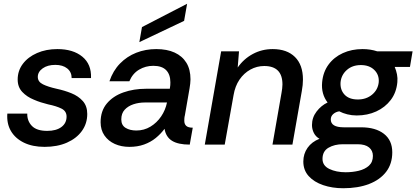

<svg xmlns="http://www.w3.org/2000/svg" viewBox="-20 -769 2214 1021"><path d="M217 12Q153 12 107 -10.5Q61 -33 38 -72.5Q15 -112 19 -165H125Q124 -126 149.5 -99.5Q175 -73 231 -73Q279 -73 306.5 -93.5Q334 -114 334 -149Q334 -178 307 -191.5Q280 -205 236 -214Q216 -219 197 -225Q178 -231 160 -239Q123 -254 98.5 -280Q74 -306 74 -346Q74 -393 101.5 -429.5Q129 -466 177 -487Q225 -508 285 -508Q369 -508 418 -467.5Q467 -427 464 -354H361Q361 -386 337.5 -405Q314 -424 274 -424Q233 -424 207 -405.5Q181 -387 181 -360Q181 -334 208.5 -320.5Q236 -307 281 -297Q323 -288 360 -273Q397 -258 420.5 -231.5Q444 -205 444 -163Q444 -112 415.5 -72.5Q387 -33 336 -10.5Q285 12 217 12Z M668 12Q625 12 590.5 -3.5Q556 -19 535.5 -48.5Q515 -78 515 -119Q515 -179 548 -218.5Q581 -258 636 -277.5Q691 -297 756 -297H883Q885 -308 885.5 -316Q886 -324 886 -331Q886 -373 863.5 -396Q841 -419 795 -419Q754 -419 719.5 -398.5Q685 -378 668 -337H562Q581 -393 618 -431Q655 -469 704.5 -488.5Q754 -508 811 -508Q868 -508 908.5 -489.5Q949 -471 971 -435.5Q993 -400 993 -347Q993 -335 991.5 -324Q990 -313 988 -299L963 -155Q961 -148 960.5 -140.5Q960 -133 960 -127Q960 -109 970.5 -99.5Q981 -90 1005 -90L989 0Q927 0 894.5 -20.5Q862 -41 855 -84Q835 -57 808 -35Q781 -13 746 -0.5Q711 12 668 12ZM705 -75Q746 -75 780 -95.5Q814 -116 837 -150Q860 -184 868 -224H750Q718 -224 689.5 -214.5Q661 -205 643 -185.5Q625 -166 625 -134Q625 -103 648 -89Q671 -75 705 -75ZM721 -545 735 -625 975 -749 959 -658Z M1069 0 1156 -496H1251L1244 -410Q1276 -456 1324.5 -482Q1373 -508 1430 -508Q1506 -508 1548.5 -466Q1591 -424 1591 -346Q1591 -332 1589.5 -316.5Q1588 -301 1585 -285L1535 0H1429L1477 -275Q1479 -285 1480.5 -298Q1482 -311 1482 -320Q1482 -418 1385 -418Q1346 -418 1311.5 -399Q1277 -380 1253.5 -345.5Q1230 -311 1222 -263L1175 0Z M1805 232Q1747 232 1698.5 215.5Q1650 199 1621.5 167.5Q1593 136 1593 90Q1593 49 1615.5 17Q1638 -15 1679 -31Q1659 -42 1649 -62Q1639 -82 1639 -104Q1639 -144 1663.5 -176Q1688 -208 1722 -224Q1705 -246 1697.5 -273Q1690 -300 1693 -332Q1698 -386 1727 -425.5Q1756 -465 1803 -486.5Q1850 -508 1908 -508Q1950 -508 1986 -496H2174L2160 -413H2079Q2087 -394 2091 -374Q2095 -354 2093 -332Q2088 -277 2058 -237.5Q2028 -198 1981 -176.5Q1934 -155 1877 -155Q1851 -155 1827 -161Q1803 -167 1784 -177Q1765 -174 1752 -162.5Q1739 -151 1739 -134Q1739 -92 1808 -92H1900Q1977 -92 2021.5 -57.5Q2066 -23 2066 41Q2066 102 2033.5 144.5Q2001 187 1942.5 209.5Q1884 232 1805 232ZM1818 147Q1855 147 1888 139Q1921 131 1942 112Q1963 93 1963 60Q1963 32 1942.5 15Q1922 -2 1881 -2H1803Q1759 -2 1727 16.5Q1695 35 1695 76Q1695 112 1731.5 129.5Q1768 147 1818 147ZM1883 -240Q1928 -240 1959 -266Q1990 -292 1994 -332Q1997 -371 1970.5 -397Q1944 -423 1899 -423Q1854 -423 1824.5 -397Q1795 -371 1791 -332Q1788 -292 1812 -266Q1836 -240 1883 -240Z"/></svg>

Font: Rethink Sans Medium
Style: Italic
Weight: 500
Italic angle: -10°
Designer: The Rethink Sans project authors (Hans Thiessen). DM Sans designed by Colophon Foundry.
Foundry: Rethink Communications LLC
Version: Version 1.001